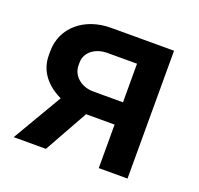

<svg xmlns="http://www.w3.org/2000/svg" viewBox="-97 -627 762 734"><g transform="rotate(20 283.5 -260.0)"><path d="M29 0H160L259 -177H375V0H492V-520H236C127 -520 48 -452 48 -357V-339C48 -277 87 -229 147 -201ZM256 -268C206 -268 168 -300 168 -343V-354C168 -396 206 -425 256 -425H376V-268Z"/></g></svg>

Font: Fixel Display SemiBold
Style: Regular
Weight: 600
Designer: AlfaBravo + MacPaw
Foundry: Kyrylo Tkachov, Marchela Mozhyna, Serhii Makarenko, Maria Weinstein, Zakhar Kryvoshyya
Version: Version 1.211